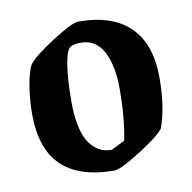

<svg xmlns="http://www.w3.org/2000/svg" viewBox="-61 -527 596 597"><g transform="rotate(-10 237.0 -228.0)"><path d="M253.9 9.8Q144 9.8 88.1 -43.5Q32.2 -96.7 32.2 -208Q32.2 -253.4 39.3 -295.7Q46.4 -337.9 57.1 -358.9Q74.2 -382.8 138.9 -424.3Q203.6 -465.8 223.1 -465.8Q331.1 -465.8 386.5 -410.9Q441.9 -356 441.9 -251Q441.9 -155.8 418 -92.8Q400.4 -70.3 336.9 -30.3Q273.4 9.8 253.9 9.8ZM256.8 -55.2 299.8 -76.2Q314 -147.9 314 -236.8Q314 -310.5 290.8 -355.2Q267.6 -399.9 219.2 -399.9Q199.7 -399.9 188 -394Q174.8 -388.2 167 -342.5Q159.2 -296.9 159.2 -223.1Q159.2 -183.6 165 -153.1Q170.9 -122.6 180.4 -104.5Q189.9 -86.4 203.1 -75Q216.3 -63.5 229.2 -59.3Q242.2 -55.2 256.8 -55.2Z"/></g></svg>

Font: Grenze SemiBold
Style: Regular
Weight: 600
Designer: Renata Polastri
Foundry: Omnibus-Type
Version: Version 1.002;PS 001.002;hotconv 1.0.88;makeotf.lib2.5.64775